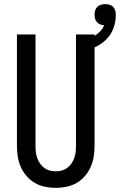

<svg xmlns="http://www.w3.org/2000/svg" viewBox="-20 -902 581 930"><path d="M250 8Q224 8 197.5 2.5Q171 -3 148.5 -16Q126 -29 108.5 -49.5Q91 -70 80.5 -94Q70 -118 66 -144Q62 -170 62 -196V-735H152V-196Q152 -181 153.5 -166.5Q155 -152 160 -137.5Q165 -123 173.5 -110.5Q182 -98 194 -89Q206 -80 220.5 -76Q235 -72 250 -72Q265 -72 279.5 -76Q294 -80 306 -89Q318 -98 326.5 -110.5Q335 -123 340 -137.5Q345 -152 346.5 -166.5Q348 -181 348 -196V-735H438V-196Q438 -170 434 -144Q430 -118 419.5 -94Q409 -70 391.5 -49.5Q374 -29 351.5 -16Q329 -3 302.5 2.5Q276 8 250 8ZM393 -655 378 -705Q394 -709 410 -715Q426 -721 440.5 -730Q455 -739 466.5 -751.5Q478 -764 485 -779Q475 -780 466 -783.5Q457 -787 450 -794.5Q443 -802 440.5 -811.5Q438 -821 438 -831Q438 -841 441 -851.5Q444 -862 451.5 -869Q459 -876 469 -879Q479 -882 490 -882Q500 -882 510.5 -879Q521 -876 528.5 -868Q536 -860 538.5 -849.5Q541 -839 541 -829Q541 -798 530.5 -768Q520 -738 499 -715.5Q478 -693 450.5 -678.5Q423 -664 393 -655Z"/></svg>

Font: Iosevka Custom Medium
Style: Regular
Weight: 500
Monospace: yes
Designer: Belleve Invis
Foundry: Belleve Invis
Version: Version 32.5.0; ttfautohint (v1.8.4)